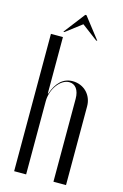

<svg xmlns="http://www.w3.org/2000/svg" viewBox="-126 -889 603 944"><g transform="rotate(15 175.0 -416.5)"><path d="M103 -725H109L189 -786L270 -725H276L192 -833H186ZM110 -411 108 -412V-699H47V0H108V-373C108 -434 151 -493 196 -493C227 -493 247 -467 247 -422V0H311V-401C311 -459 268 -502 211 -502C164 -502 130 -471 110 -411Z"/></g></svg>

Font: Moniqa Display
Style: Regular
Weight: 400
Designer: Rajesh Rajput
Foundry: Rajesh Rajput
Version: Version 1.000